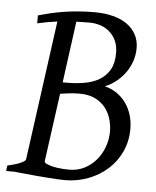

<svg xmlns="http://www.w3.org/2000/svg" viewBox="-49 -672 593 729"><g transform="rotate(5 247.5 -307.5)"><path d="M269 -588.9Q254.4 -588.9 241.2 -588.6Q228 -588.4 216.3 -587.9L184.6 -354H200.2Q234.4 -354 266.4 -359.4Q298.3 -364.7 323 -378.9Q347.7 -393.1 362.3 -418Q377 -442.9 377 -481.9Q377 -511.7 366.5 -532.2Q356 -552.7 339.8 -565.4Q323.7 -578.1 304.7 -583.5Q285.6 -588.9 269 -588.9ZM252.9 -316.9Q231.4 -316.9 213.4 -314.7Q195.3 -312.5 178.7 -310.1L143.1 -50.8Q141.6 -46.9 148.4 -41.5Q157.7 -37.1 168.9 -33.9Q180.2 -30.8 192.1 -29.1Q204.1 -27.3 215.8 -26.6Q227.5 -25.9 237.8 -25.9Q270 -25.9 296.1 -39.3Q322.3 -52.7 340.8 -74.7Q359.4 -96.7 369.6 -125Q379.9 -153.3 379.9 -183.1Q379.9 -207.5 372.8 -231.4Q365.7 -255.4 350.6 -274.4Q335.4 -293.5 311.3 -305.2Q287.1 -316.9 252.9 -316.9ZM456.1 -200.2Q456.1 -152.3 437.5 -112.8Q418.9 -73.2 387.2 -44.9Q355.5 -16.6 313.5 -0.7Q271.5 15.1 225.1 15.1Q211.9 15.1 192.6 13.9Q173.3 12.7 151.9 11.2Q130.4 9.8 109.1 7.6Q87.9 5.4 70.8 3.9Q53.7 2.4 43 1.2Q32.2 0 32.2 0H0L2.9 -21Q33.7 -27.8 52.2 -35.9Q70.8 -43.9 71.8 -50.8L144.5 -582.5Q122.6 -579.6 104.5 -576.2Q86.4 -572.8 68.8 -568.8V-599.1Q91.3 -605.5 114.7 -611.1Q138.2 -616.7 164.1 -620.8Q189.9 -625 219.2 -627.4Q248.5 -629.9 282.2 -629.9Q321.8 -629.9 353.3 -621.6Q384.8 -613.3 407 -597.4Q429.2 -581.5 441.2 -558.8Q453.1 -536.1 453.1 -507.8Q453.1 -482.4 445.1 -458.5Q437 -434.6 422.6 -414.3Q408.2 -394 388.4 -378.2Q368.7 -362.3 345.2 -353Q370.1 -347.2 390.4 -333.5Q410.6 -319.8 425.3 -300Q439.9 -280.3 448 -254.9Q456.1 -229.5 456.1 -200.2Z"/></g></svg>

Font: GentiumAlt
Style: Italic
Weight: 400
Italic angle: -7°
Designer: J. Victor Gaultney
Version: Version 1.02; 2005; OFL release